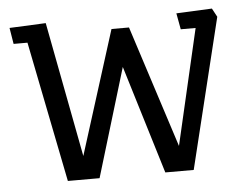

<svg xmlns="http://www.w3.org/2000/svg" viewBox="-41 -530 748 579"><g transform="rotate(-5 332.5 -240.0)"><path d="M142 0 57 -426H15L7 -475L117 -480L195 -71L313 -445H366L485 -76L566 -426H521L512 -475L620 -480L634 -454L523 0H437L337 -328L238 0Z"/></g></svg>

Font: Kreon Light
Style: Regular
Weight: 300
Designer: Julia Petretta
Foundry: Julia Petretta and Eli Heuer
Version: Version 2.002